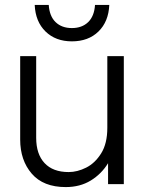

<svg xmlns="http://www.w3.org/2000/svg" viewBox="-20 -748 585 780"><path d="M259 -49Q294 -49 330 -67Q366 -85 391 -125Q416 -165 416 -229V-520H483V0H419V-85Q392 -41 348.5 -14.5Q305 12 247 12Q156 12 109 -42.5Q62 -97 62 -181V-520H127V-188Q127 -122 161 -85.5Q195 -49 259 -49ZM121 -728H178Q181 -682 206 -658Q231 -634 272 -634Q313 -634 338 -658Q363 -682 366 -728H424Q421 -660 380 -620Q339 -580 272 -580Q206 -580 165 -620Q124 -660 121 -728Z"/></svg>

Font: Aspekta 300
Style: Regular
Weight: 300
Designer: Ivo Dolenc
Version: Version 2.000